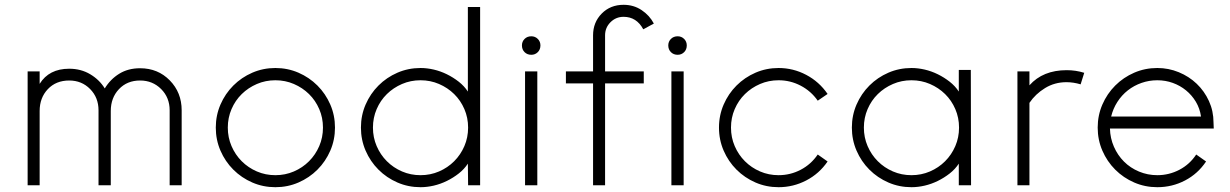

<svg xmlns="http://www.w3.org/2000/svg" viewBox="-20 -785 5120 799"><path d="M95 -488H145V-436Q184 -499 268 -499Q317 -499 355.5 -476Q394 -453 416 -417Q439 -455 476 -478Q513 -501 563 -501Q637 -501 686.5 -450.5Q736 -400 736 -326V-14H686V-326Q686 -379 650.5 -414.5Q615 -450 563 -450Q509 -450 475 -414Q441 -378 441 -323V-14H390V-326Q390 -379 355 -414.5Q320 -450 268 -450Q213 -450 179 -414Q145 -378 145 -323V-14H95Z M1222 -25.5Q1177 -6 1126 -6Q1075 -6 1030 -25.5Q985 -45 951 -79Q917 -113 897.5 -158Q878 -203 878 -254Q878 -305 897.5 -350Q917 -395 951 -429Q985 -463 1030 -482.5Q1075 -502 1126 -502Q1177 -502 1222 -482.5Q1267 -463 1301 -429Q1335 -395 1354.5 -350Q1374 -305 1374 -254Q1374 -203 1354.5 -158Q1335 -113 1301 -79Q1267 -45 1222 -25.5ZM1203 -435.5Q1167 -451 1126 -451Q1085 -451 1049 -435.5Q1013 -420 986 -393.5Q959 -367 943.5 -331Q928 -295 928 -254Q928 -213 943.5 -177Q959 -141 986 -114Q1013 -87 1049 -71.5Q1085 -56 1126 -56Q1167 -56 1203 -71.5Q1239 -87 1266 -114Q1293 -141 1308.5 -177Q1324 -213 1324 -254Q1324 -295 1308.5 -331Q1293 -367 1266 -393.5Q1239 -420 1203 -435.5Z M1730 -6Q1679 -6 1634 -25.5Q1589 -45 1555 -79Q1521 -113 1501.5 -158Q1482 -203 1482 -254Q1482 -305 1501.5 -350Q1521 -395 1555 -429Q1589 -463 1634 -482.5Q1679 -502 1730 -502Q1757 -502 1785 -495.5Q1813 -489 1839.5 -476Q1866 -463 1889 -445Q1912 -427 1927 -404V-756H1978V-14H1928L1927 -104Q1912 -81 1889 -63Q1866 -45 1839.5 -32Q1813 -19 1785 -12.5Q1757 -6 1730 -6ZM1807 -435.5Q1771 -451 1730 -451Q1689 -451 1653 -435.5Q1617 -420 1590 -393.5Q1563 -367 1547.5 -331Q1532 -295 1532 -254Q1532 -213 1547.5 -177Q1563 -141 1590 -114Q1617 -87 1653 -71.5Q1689 -56 1730 -56Q1771 -56 1807 -71.5Q1843 -87 1870 -114Q1897 -141 1912.5 -177Q1928 -213 1928 -254Q1928 -295 1912.5 -331Q1897 -367 1870 -393.5Q1843 -420 1807 -435.5Z M2191 -634Q2207 -634 2218 -623Q2229 -612 2229 -596Q2229 -579 2218 -568Q2207 -557 2191 -557Q2174 -557 2163 -568Q2152 -579 2152 -596Q2152 -612 2163 -623Q2174 -634 2191 -634ZM2165 -488H2216V-14H2165Z M2448 -488V-638Q2448 -692 2484 -728.5Q2520 -765 2575 -765Q2617 -765 2650 -743Q2683 -721 2701 -687L2657 -663Q2629 -715 2575 -715Q2543 -715 2520.5 -692.5Q2498 -670 2498 -638V-488H2659V-438H2498V-14H2448V-438H2335V-488Z M2800 -634Q2816 -634 2827 -623Q2838 -612 2838 -596Q2838 -579 2827 -568Q2816 -557 2800 -557Q2783 -557 2772 -568Q2761 -579 2761 -596Q2761 -612 2772 -623Q2783 -634 2800 -634ZM2774 -488H2825V-14H2774Z M3220 -6Q3169 -6 3124 -25.5Q3079 -45 3045 -79Q3011 -113 2991.5 -158Q2972 -203 2972 -254Q2972 -305 2991.5 -350Q3011 -395 3045 -429Q3079 -463 3124 -482.5Q3169 -502 3220 -502Q3281 -502 3335 -473.5Q3389 -445 3424 -394L3383 -366Q3355 -406 3312 -428.5Q3269 -451 3220 -451Q3179 -451 3143 -435.5Q3107 -420 3080 -393.5Q3053 -367 3037.5 -331Q3022 -295 3022 -254Q3022 -213 3037.5 -177Q3053 -141 3080 -114Q3107 -87 3143 -71.5Q3179 -56 3220 -56Q3269 -56 3312 -78.5Q3355 -101 3383 -142L3424 -113Q3389 -62 3335 -34Q3281 -6 3220 -6Z M3773 -502Q3800 -502 3828 -495.5Q3856 -489 3882.5 -476Q3909 -463 3932 -445Q3955 -427 3970 -404V-494H4020L4021 -14H3970V-104Q3955 -81 3932 -63Q3909 -45 3882.5 -32Q3856 -19 3828 -12.5Q3800 -6 3773 -6Q3722 -6 3677 -25.5Q3632 -45 3598 -79Q3564 -113 3544.5 -158Q3525 -203 3525 -254Q3525 -305 3544.5 -350Q3564 -395 3598 -429Q3632 -463 3677 -482.5Q3722 -502 3773 -502ZM3590.5 -331Q3575 -295 3575 -254Q3575 -213 3590.5 -177Q3606 -141 3633 -114Q3660 -87 3696 -71.5Q3732 -56 3773 -56Q3814 -56 3850 -71.5Q3886 -87 3913 -114Q3940 -141 3955.5 -177Q3971 -213 3971 -254Q3971 -295 3955.5 -331Q3940 -367 3913 -393.5Q3886 -420 3850 -435.5Q3814 -451 3773 -451Q3732 -451 3696 -435.5Q3660 -420 3633 -393.5Q3606 -367 3590.5 -331Z M4214 -488H4264V-430Q4320 -493 4419 -493Q4457 -493 4492 -482L4477 -434Q4447 -443 4418 -443Q4369 -443 4329 -418.5Q4289 -394 4264 -357V-14H4214Z M4796 -6Q4745 -6 4700 -25.5Q4655 -45 4621 -79Q4587 -113 4567.5 -158Q4548 -203 4548 -254Q4548 -305 4567.5 -350Q4587 -395 4621 -429Q4655 -463 4700 -482.5Q4745 -502 4796 -502Q4843 -502 4885.5 -484.5Q4928 -467 4960 -436.5Q4992 -406 5011 -364.5Q5030 -323 5030 -275L5031 -250H4599Q4600 -210 4615.5 -174.5Q4631 -139 4657.5 -112.5Q4684 -86 4720 -71Q4756 -56 4796 -56Q4845 -56 4888 -78.5Q4931 -101 4958 -142L4999 -113Q4965 -62 4911.5 -34Q4858 -6 4796 -6ZM4978 -300Q4973 -334 4956.5 -361.5Q4940 -389 4915.5 -409Q4891 -429 4860.5 -440Q4830 -451 4796 -451Q4762 -451 4730.5 -440Q4699 -429 4673.5 -409Q4648 -389 4630 -361Q4612 -333 4604 -300Z"/></svg>

Font: Leon Sans
Style: Light
Weight: 300
Designer: Jongmin Kim
Version: Version 1.2